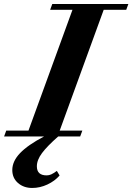

<svg xmlns="http://www.w3.org/2000/svg" viewBox="-81 -683 662 961"><path d="M-60.5 0 -49.8 -29.3H61.5L281.7 -633.8H169.9L180.7 -663.1H561.5L550.8 -633.8H438L217.8 -29.3H331.1L320.3 0H210.4Q154.8 48.8 129.2 83.3Q103.5 117.7 103.5 149.4Q103.5 194.8 152.3 194.8Q164.6 194.8 175.3 189.9Q186 185.1 203.6 172.4L217.3 195.3Q193.4 223.1 156.2 240.5Q119.1 257.8 80.1 257.8Q37.6 257.8 9 232.9Q-19.5 208 -19.5 168Q-19.5 124 19.5 83.3Q58.6 42.5 139.6 0Z"/></svg>

Font: Elstob ExtraBold
Style: Italic
Weight: 800
Italic angle: -20°
Designer: Peter S. Baker
Version: Version 1.015